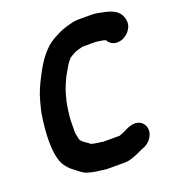

<svg xmlns="http://www.w3.org/2000/svg" viewBox="-167 -891 1130 1231"><g transform="rotate(-20 398.5 -275.5)"><path d="M557.9 -585.3C558.3 -585.3 558.8 -585.2 559.2 -585.1L576.7 -583.3C584.9 -581.6 592.6 -579.8 605.5 -579.1C613.4 -576.7 621.8 -574.8 627.6 -572.8C636.1 -556.2 650.1 -542.3 672.3 -536.7C719.6 -524.8 771 -557.2 790.1 -601.1C800.9 -626.1 798.2 -652.3 788.9 -674.1C763.9 -734.8 695 -742.1 635.5 -754.5C635 -754.6 634 -754.8 633.2 -754.9L614.1 -756.8C604.5 -758.2 593.4 -758.7 581.5 -758H508.3C485 -758 464.8 -753.9 444.4 -748C407.3 -738.4 376.9 -727.1 342.6 -708.4C309.4 -691 281.9 -673.6 254.7 -643L236.3 -621.9C205.6 -586.4 176.9 -534.9 155.4 -492.3C132.6 -447.2 112.7 -406.2 97.8 -349.6C86.6 -307.3 80.7 -287.8 74.3 -241.4C60.5 -139.7 56.2 -39.9 75.9 32.6C91 88.7 125.7 119.7 166.7 149L176.8 156.8C191.6 168.1 208 181.5 236 187.4C261 194.8 288 198.8 317.9 201.8L332.2 203.7C341.3 205.6 354.5 206.7 368.6 206H470.9C486.8 206 502.2 203.8 517 198.8C548.1 190.6 579.4 174.4 605.8 162.4C628.8 155.7 653.5 141.5 670.5 117.2C705.6 67 686.8 18.8 655 1.1C607.7 -25.1 553.9 11 532.7 20.6C526.5 23.5 515 26.3 500.7 33H390.8C385 31.9 378.6 30.8 372.7 30.2L355.1 28.2C333.7 25.7 310 20 306.3 16.5C294.4 5.1 282.4 -0.7 271.9 -8.2C267.5 -11.3 265.5 -14.6 254.8 -24C252.2 -26.3 252.1 -26.1 247.9 -37C244.2 -55.5 239.7 -68.9 238.7 -86.5C238.7 -112.8 238.9 -135.5 239.4 -164.3C240.5 -197.2 248.1 -250.6 256.4 -292.3C259.1 -303.2 263.4 -319.4 268 -336C279.7 -377.3 292.2 -404.2 310.2 -441.9C318.7 -458.3 342.1 -496.9 352.6 -515.4L361.6 -527.1C369.5 -536.5 373.7 -541.8 378.6 -546.2C397.3 -558.3 423.4 -573.3 440 -576.5C453.2 -579 468 -585 473.8 -585H553.8C557 -585 555.6 -585 557.9 -585.3Z"/></g></svg>

Font: Smoothie
Style: BdIt
Weight: 700
Foundry: Cannot Into Space Fonts
Version: Version 0.8